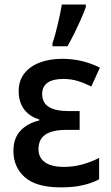

<svg xmlns="http://www.w3.org/2000/svg" viewBox="-20 -808 486 838"><path d="M327.6 -323.2V-241.2H270.5Q228 -241.2 200.7 -231.7Q173.3 -222.2 160.6 -203.4Q147.9 -184.6 147.9 -157.2Q147.9 -131.8 160.9 -114.5Q173.8 -97.2 198.5 -88.4Q223.1 -79.6 258.3 -79.6Q302.2 -79.6 342.3 -91.1Q382.3 -102.5 412.6 -119.1V-25.4Q380.4 -8.3 340.1 0.7Q299.8 9.8 246.1 9.8Q138.2 9.8 88.4 -34.4Q38.6 -78.6 38.6 -148.9Q38.6 -205.1 69.6 -237.8Q100.6 -270.5 151.4 -282.2V-286.6Q107.9 -299.8 84.7 -331.5Q61.5 -363.3 61.5 -409.7Q61.5 -455.6 85.9 -487.1Q110.4 -518.6 153.3 -534.9Q196.3 -551.3 251 -551.3Q296.4 -551.3 337.4 -541.5Q378.4 -531.7 416 -512.7L378.4 -430.2Q350.1 -444.8 320.6 -454.1Q291 -463.4 256.3 -463.4Q210.4 -463.4 187.3 -446.8Q164.1 -430.2 164.1 -398.4Q164.1 -358.9 193.4 -341.1Q222.7 -323.2 279.8 -323.2ZM209 -606V-619.6Q214.4 -634.3 220.5 -656.2Q226.6 -678.2 232.4 -703.1Q238.3 -728 242.9 -750.5Q247.6 -772.9 250 -788.1H354.5V-776.9Q345.7 -752.4 332.8 -723.1Q319.8 -693.8 304.9 -663.6Q290 -633.3 274.4 -606Z"/></svg>

Font: Open Sans SemiCondensed SemiBold
Style: Regular
Weight: 600
Width: 4
Designer: Monotype Design Team
Foundry: Monotype Imaging Inc.
Version: Version 3.000